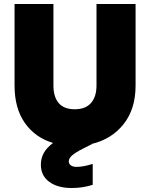

<svg xmlns="http://www.w3.org/2000/svg" viewBox="-20 -725 752 963"><path d="M660 -705V-296Q660 -178 600 -102.5Q540 -27 440 -3L441 -2L397 20Q358 40 341.5 54.5Q325 69 325 85Q325 97 335.5 104.5Q346 112 364 112Q398 112 445 97V202Q395 218 340 218Q269 218 227 187Q185 156 185 101Q185 70 199 43.5Q213 17 246 -8Q156 -35 104.5 -108.5Q53 -182 53 -296V-705H248V-296Q248 -239 274.5 -208Q301 -177 355 -177Q409 -177 436.5 -208.5Q464 -240 464 -296V-705Z"/></svg>

Font: DVN-Poppins ExtBd
Style: Regular
Weight: 800
Designer: Ninad Kale (Devanagari), Jonny Pinhorn (Latin)
Foundry: Indian Type Foundry
Version: 4.004